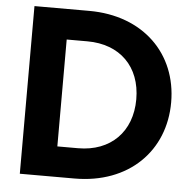

<svg xmlns="http://www.w3.org/2000/svg" viewBox="-53 -797 844 850"><g transform="rotate(5 369.5 -372.5)"><path d="M309 0C550 0 706 -157 706 -373C706 -589 550 -745 309 -745H66V0ZM221 -610H313C458 -610 551 -518 551 -373C551 -229 458 -135 313 -135H221Z"/></g></svg>

Font: Plus Jakarta Sans ExtraBold
Style: Regular
Weight: 800
Designer: Gumpita Rahayu
Foundry: Tokotype
Version: Version 2.071;gftools[0.9.30]